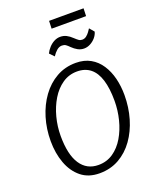

<svg xmlns="http://www.w3.org/2000/svg" viewBox="-193 -1193 1053 1308"><g transform="rotate(-20 334.0 -539.0)"><path d="M298 8Q218 8 164.8 -35.2Q111.5 -78.5 84.8 -151.2Q58 -224 58 -312Q58 -400 82 -479.5Q106 -559 151 -621.2Q196 -683.5 259 -719.2Q322 -755 400 -755Q461 -755 506 -729.5Q551 -704 580.2 -659.2Q609.5 -614.5 623.8 -557.2Q638 -500 638 -436Q638 -347 614.5 -267Q591 -187 546.8 -125Q502.5 -63 439.8 -27.5Q377 8 298 8ZM310 -48Q370 -48 416.8 -80Q463.5 -112 495.5 -166Q527.5 -220 544.2 -286.5Q561 -353 561 -422Q561 -512.5 542 -573.8Q523 -635 484.5 -666Q446 -697 388 -697Q329 -697 281.8 -664.5Q234.5 -632 201.8 -577.8Q169 -523.5 151.5 -457Q134 -390.5 134 -322Q134 -186.5 179.8 -117.2Q225.5 -48 310 -48ZM489 -827Q464.5 -827 443.5 -838.8Q422.5 -850.5 406 -867Q390.5 -883 379.5 -890.5Q368.5 -898 352 -898Q332 -898 314.2 -882.8Q296.5 -867.5 282 -845L251 -877Q261 -898 277.8 -916.5Q294.5 -935 316 -946.5Q337.5 -958 361 -958Q385 -958 405.5 -947.8Q426 -937.5 446 -918Q462 -903 472.5 -895.5Q483 -888 497 -888Q514.5 -888 528 -898.8Q541.5 -909.5 551 -923Q560.5 -936.5 566 -945L595 -911Q589 -888 572.5 -869Q556 -850 534 -838.5Q512 -827 489 -827ZM576 -1030H326L328 -1086H578Z"/></g></svg>

Font: Merriweather Sans Variable Regular
Style: Italic
Weight: 300
Italic angle: -8°
Designer: Eben Sorkin
Foundry: Eben Sorkin
Version: Version 2.001